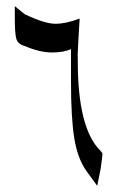

<svg xmlns="http://www.w3.org/2000/svg" viewBox="-20 -608 379 622"><path d="M260 -54Q231 -95 220.5 -161Q210 -227 210 -343V-449Q187 -438 148 -438Q109 -438 60 -459Q38 -465 33 -482Q28 -499 28 -548V-588L60 -562Q125 -531 159.5 -531Q194 -531 238 -548L233 -462Q231 -427 232 -409Q232 -194 304 -121Q312 -113 312 -108.5Q312 -104 306 -61L295 -6Z"/></svg>

Font: AMoshref-Naskh
Style: Naskh
Weight: 500
Version: Version 0.001